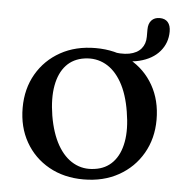

<svg xmlns="http://www.w3.org/2000/svg" viewBox="-48 -657 677 714"><g transform="rotate(5 291.0 -300.0)"><path d="M561 -564Q561 -521.5 534.2 -490Q507.5 -458.5 458.2 -446.2Q409 -434 341.5 -448Q333.5 -449.5 329.5 -452.8Q325.5 -456 325.5 -461Q325.5 -467 330.2 -470.5Q335 -474 343 -472.5Q388.5 -463.5 418.2 -469.2Q448 -475 463 -493Q478 -511 478 -537.5V-564.5Q478 -586.5 489.2 -598.8Q500.5 -611 520 -611Q540 -611 550.5 -598.8Q561 -586.5 561 -564ZM292.5 -479Q366 -479 422 -447.8Q478 -416.5 509.5 -361Q541 -305.5 541 -233Q541 -163 509 -107.5Q477 -52 420.2 -20.2Q363.5 11.5 289 11.5Q216 11.5 160 -20Q104 -51.5 72.5 -107Q41 -162.5 41 -234.5Q41 -305.5 73 -360.8Q105 -416 161.5 -447.5Q218 -479 292.5 -479ZM327.5 -31Q369 -36.5 395.2 -64.8Q421.5 -93 430.2 -140.8Q439 -188.5 428 -253.5Q417.5 -318.5 392.8 -361.8Q368 -405 332.5 -424Q297 -443 254.5 -437Q212.5 -431 186.5 -402.8Q160.5 -374.5 151.8 -326.8Q143 -279 153.5 -214.5Q164.5 -149.5 189.2 -106.2Q214 -63 249.5 -43.8Q285 -24.5 327.5 -31Z"/></g></svg>

Font: Fraunces 16pt
Style: Regular
Weight: 400
Version: Version 1.000;[b76b70a41]